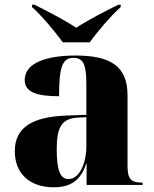

<svg xmlns="http://www.w3.org/2000/svg" viewBox="-20 -786 654 816"><path d="M247 -606H361C394 -651 450 -718 493 -756V-766H483C431 -741 349 -698 304 -668C259 -698 178 -741 126 -766H116V-756C159 -718 214 -651 247 -606ZM208 10C268 10 321 -10 346 -90H348V0H586V-10H582C537 -10 522 -26 522 -80V-381C522 -506 448 -550 301 -550C183 -550 85 -521 85 -446C85 -396 133 -377 231 -377C231 -501 245 -540 292 -540C333 -540 347 -514 347 -430V-298L265 -295C116 -290 43 -244 43 -143C43 -47 108 10 208 10ZM271 -25C237 -25 221 -61 221 -151C221 -245 242 -282 309 -286L347 -288V-166C347 -90 317 -25 271 -25Z"/></svg>

Font: Noto Serif Display ExtraBold
Style: Regular
Weight: 800
Designer: Monotype Design Team
Foundry: Monotype Imaging Inc.
Version: Version 2.009